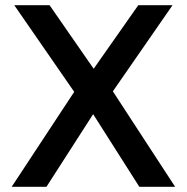

<svg xmlns="http://www.w3.org/2000/svg" viewBox="-20 -720 720 740"><path d="M266 -366 35 -700H171L341 -455L513 -700H645L415 -368L655 0H517L339 -280L159 0H25Z"/></svg>

Font: .
Style: 
Weight: 500
Designer: A.Korolkova, Vitaly Kuzmin
Foundry: ParaType Ltd
Version: Version 1.000; Glyphs 3.2, build 3192.0